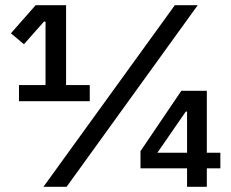

<svg xmlns="http://www.w3.org/2000/svg" viewBox="-20 -718 887 738"><path d="M699 0V-71H520V-137L677 -369H775V-131H827V-71H775V0ZM699 -289H694L585 -131H699ZM147 0 652 -698H740L236 0ZM53 -329V-391H155V-635H149L72 -548L22 -590L117 -698H234V-391H325V-329Z"/></svg>

Font: IBMPlexSans-Medium
Style: Regular
Weight: 500
Designer: Mike Abbink, Paul van der Laan, Pieter van Rosmalen
Foundry: Bold Monday
Version: Version 3.1